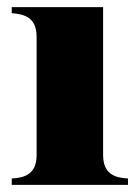

<svg xmlns="http://www.w3.org/2000/svg" viewBox="-20 -520 389 540"><path d="M13 -18V0H340V-18C305 -20 270 -29 270 -84V-500H13V-483C48 -480 83 -472 83 -416V-84C83 -29 48 -20 13 -18Z"/></svg>

Font: Sprat Condesed
Style: Bold
Weight: 700
Width: 3
Designer: Ethan Nakache
Foundry: Collletttivo
Version: Version 2.000;Glyphs 3.2 (3217)